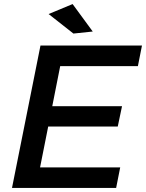

<svg xmlns="http://www.w3.org/2000/svg" viewBox="-20 -924 718 944"><path d="M237 -402H580L559 -302H217L177 -101H571L551 0H39L179 -700H678L658 -599H276ZM337 -904 436 -769 341 -759 219 -855Z"/></svg>

Font: Argentum Sans
Style: Italic
Weight: 400
Italic angle: -11.3099°
Designer: Julieta Ulanovsky, Owen Earl, Rasmus Andersson, Cristiano Sobral
Foundry: The Argentum Sans Project Authors
Version: Version 3.131; ttfautohint (v1.8.4.7-5d5b-dirty)